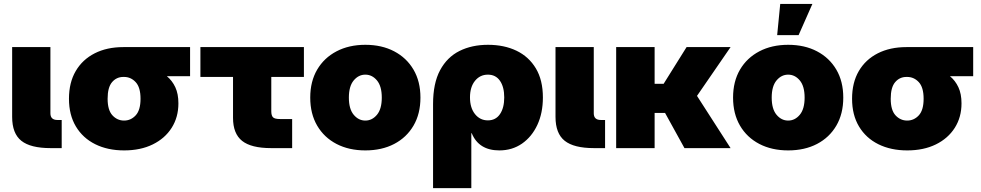

<svg xmlns="http://www.w3.org/2000/svg" viewBox="-20 -756 5007 980"><path d="M238.3 0Q135.7 0 88.9 -37.4Q42 -74.7 42 -159.2V-515.6H237.3V-177.7Q237.3 -143.6 273.4 -143.6H294.9V0Z M613.3 11.7Q529.8 11.7 466.3 -19.8Q402.8 -51.3 367.4 -110.4Q332 -169.4 332 -252Q332 -334.5 366.5 -393.3Q400.9 -452.1 463.4 -483.9Q525.9 -515.6 609.4 -515.6H950.2V-367.2H831.5Q858.9 -344.7 874.8 -310.8Q890.6 -276.9 890.6 -228.5Q890.6 -157.7 856.2 -103.5Q821.8 -49.3 759.5 -18.8Q697.3 11.7 613.3 11.7ZM613.3 -363.3H609.4Q574.7 -363.3 552 -336.7Q529.3 -310.1 529.3 -252Q529.3 -193.8 554 -167.2Q578.6 -140.6 613.3 -140.6Q647.9 -140.6 672.6 -167.2Q697.3 -193.8 697.3 -252Q697.3 -310.1 672.6 -336.7Q647.9 -363.3 613.3 -363.3Z M1363.8 0Q1262.2 0 1215.8 -36.9Q1169.4 -73.7 1169.4 -154.3V-363.3H1002.9V-515.6H1531.2V-363.3H1364.7V-188.5Q1364.7 -165.5 1373.8 -157Q1382.8 -148.4 1409.7 -148.4H1471.2V0Z M1844.7 11.7Q1761.2 11.7 1697.8 -21.2Q1634.3 -54.2 1598.9 -114.7Q1563.5 -175.3 1563.5 -257.8Q1563.5 -340.3 1598.9 -400.6Q1634.3 -460.9 1697.8 -494.1Q1761.2 -527.3 1844.7 -527.3Q1928.7 -527.3 1991.9 -494.1Q2055.2 -460.9 2090.6 -400.6Q2126 -340.3 2126 -257.8Q2126 -175.3 2090.6 -114.7Q2055.2 -54.2 1991.9 -21.2Q1928.7 11.7 1844.7 11.7ZM1844.7 -140.6Q1879.4 -140.6 1904.1 -170.2Q1928.7 -199.7 1928.7 -257.8Q1928.7 -315.9 1904.1 -345.5Q1879.4 -375 1844.7 -375Q1810.1 -375 1785.4 -345.5Q1760.7 -315.9 1760.7 -257.8Q1760.7 -199.7 1785.4 -170.2Q1810.1 -140.6 1844.7 -140.6Z M2190.4 204.1V-224.6Q2190.4 -331.1 2226.3 -397.7Q2262.2 -464.4 2325.2 -495.8Q2388.2 -527.3 2470.7 -527.3Q2553.2 -527.3 2616.2 -497.1Q2679.2 -466.8 2715.1 -407Q2751 -347.2 2751 -258.3Q2751 -179.2 2722.7 -118.4Q2694.3 -57.6 2644.3 -22.9Q2594.2 11.7 2528.8 11.7Q2423.8 11.7 2387.7 -76.2H2385.7V204.1ZM2470.2 -141.6Q2510.3 -141.6 2532 -173.6Q2553.7 -205.6 2553.7 -258.8Q2553.7 -312 2532 -343.5Q2510.3 -375 2470.2 -375Q2430.2 -375 2404.5 -343.5Q2378.9 -312 2378.9 -258.8Q2378.9 -205.6 2404.5 -173.6Q2430.2 -141.6 2470.2 -141.6Z M3011.7 0Q2909.2 0 2862.3 -37.4Q2815.4 -74.7 2815.4 -159.2V-515.6H3010.7V-177.7Q3010.7 -143.6 3046.9 -143.6H3068.4V0Z M3321.3 -515.6V-328.1H3367.2L3484.4 -515.6H3709L3537.6 -266.6L3709 0H3473.6L3374.5 -179.7H3321.3V0H3125V-515.6Z M4002.9 11.7Q3919.4 11.7 3856 -21.2Q3792.5 -54.2 3757.1 -114.7Q3721.7 -175.3 3721.7 -257.8Q3721.7 -340.3 3757.1 -400.6Q3792.5 -460.9 3856 -494.1Q3919.4 -527.3 4002.9 -527.3Q4086.9 -527.3 4150.1 -494.1Q4213.4 -460.9 4248.8 -400.6Q4284.2 -340.3 4284.2 -257.8Q4284.2 -175.3 4248.8 -114.7Q4213.4 -54.2 4150.1 -21.2Q4086.9 11.7 4002.9 11.7ZM4002.9 -140.6Q4037.6 -140.6 4062.3 -170.2Q4086.9 -199.7 4086.9 -257.8Q4086.9 -315.9 4062.3 -345.5Q4037.6 -375 4002.9 -375Q3968.3 -375 3943.6 -345.5Q3918.9 -315.9 3918.9 -257.8Q3918.9 -199.7 3943.6 -170.2Q3968.3 -140.6 4002.9 -140.6ZM3946.8 -576.7 3962.4 -735.8H4126.5L4056.2 -576.7Z M4610.4 11.7Q4526.9 11.7 4463.4 -19.8Q4399.9 -51.3 4364.5 -110.4Q4329.1 -169.4 4329.1 -252Q4329.1 -334.5 4363.5 -393.3Q4397.9 -452.1 4460.4 -483.9Q4522.9 -515.6 4606.4 -515.6H4947.3V-367.2H4828.6Q4856 -344.7 4871.8 -310.8Q4887.7 -276.9 4887.7 -228.5Q4887.7 -157.7 4853.3 -103.5Q4818.8 -49.3 4756.6 -18.8Q4694.3 11.7 4610.4 11.7ZM4610.4 -363.3H4606.4Q4571.8 -363.3 4549.1 -336.7Q4526.4 -310.1 4526.4 -252Q4526.4 -193.8 4551 -167.2Q4575.7 -140.6 4610.4 -140.6Q4645 -140.6 4669.7 -167.2Q4694.3 -193.8 4694.3 -252Q4694.3 -310.1 4669.7 -336.7Q4645 -363.3 4610.4 -363.3Z"/></svg>

Font: Inter Display Black
Style: Regular
Weight: 900
Designer: Rasmus Andersson
Foundry: rsms
Version: Version 4.000;git-a52131595